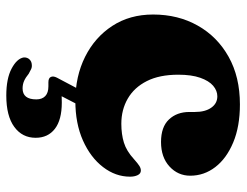

<svg xmlns="http://www.w3.org/2000/svg" viewBox="-104 -432 764 595"><g transform="rotate(90 277.5 -134.0)"><path d="M524 -342Q524 -304 495.5 -277.8Q467 -251.5 419.5 -251.5Q373 -251.5 349.8 -276Q326.5 -300.5 326.5 -339.5V-356.5Q326.5 -388.5 313.2 -407.2Q300 -426 278 -426Q260.5 -426 245.2 -413Q230 -400 220.5 -373Q211 -346 211 -305Q211 -246.5 230.8 -207.5Q250.5 -168.5 285 -148.5Q319.5 -128.5 363 -128.5Q395.5 -128.5 421.5 -136.5Q447.5 -144.5 472.5 -167.5Q486.5 -180 493.8 -184.5Q501 -189 508 -189Q517.5 -189 522.2 -179.2Q527 -169.5 527 -155.5Q527 -110.5 497.2 -71.8Q467.5 -33 414.8 -9.5Q362 14 292 14Q216 14 155.5 -16.2Q95 -46.5 59.8 -100.5Q24.5 -154.5 24.5 -227Q24.5 -304.5 58.8 -365.2Q93 -426 155.5 -461Q218 -496 303 -496Q371.5 -496 421 -475.2Q470.5 -454.5 497.2 -419.8Q524 -385 524 -342ZM261.5 -7H310.5L271 69.5L237 62Q248.5 59 262.2 57.5Q276 56 297.5 56Q351 56 378.8 77.5Q406.5 99 406.5 137Q406.5 178.5 372.8 203.2Q339 228 275.5 228Q223 228 192 211.5Q161 195 157.5 174Q157 163 163.5 156.2Q170 149.5 179.5 149Q187.5 148 194 151.2Q200.5 154.5 208 158.5Q219.5 168 230.2 172.8Q241 177.5 253.5 177.5Q287.5 177.5 287.5 135Q287.5 117 277.2 107.2Q267 97.5 247 97.5H234.5Q221.5 97.5 218 90Q214.5 82.5 220 71.5Z"/></g></svg>

Font: Fraunces Black
Style: Regular
Weight: 900
Version: Version 1.000;[b76b70a41]